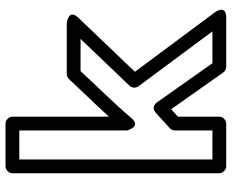

<svg xmlns="http://www.w3.org/2000/svg" viewBox="-92 -723 840 696"><g transform="rotate(-90 328.0 -375.0)"><path d="M267.4 -230.5 211.3 -179.5C206 -174.7 203.1 -167.3 203.1 -161V-25H98V-725H203.1V-334C203.1 -334 216.9 -282.1 247.2 -317.8C300.7 -380.9 361.8 -441.9 418.4 -503H534.9L365.1 -325.3C356.5 -316.2 356.6 -301.9 363.1 -293.1L562.3 -25H446.8L304.6 -226.4C298.7 -234.8 283.7 -245.3 267.4 -230.5ZM280.1 -174.5 413.4 14.4C417.5 20.3 425.5 25 433.8 25H612C661.2 25 632.1 -14.9 632.1 -14.9L415.8 -306L611.4 -510.7C645.6 -546.6 593.3 -553 593.3 -553H407.4C401.2 -553 393.8 -550.1 389 -544.9C344.6 -496.6 298.5 -450 253.1 -400.2V-750C253.1 -760.7 243.2 -775 228.1 -775H73C62.3 -775 48 -765.1 48 -750V0C48 10.7 57.9 25 73 25H228.1C238.8 25 253.1 15.1 253.1 0V-149.9Z"/></g></svg>

Font: Asimov
Style: WidOu
Weight: 500
Designer: Google
Version: Version 2.000980; 2014